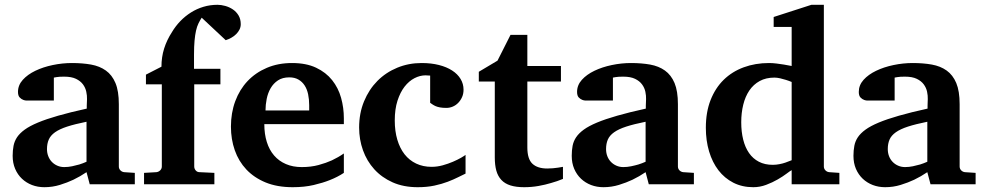

<svg xmlns="http://www.w3.org/2000/svg" viewBox="-20 -760 4061 792"><path d="M350.1 0 336.9 -49.8Q311 -32.2 282.7 -18.6Q257.8 -6.8 227.1 2.7Q196.3 12.2 163.1 12.2Q135.7 12.2 112.1 3.2Q88.4 -5.9 70.6 -22.7Q52.7 -39.6 42.5 -63.5Q32.2 -87.4 32.2 -117.2Q32.2 -139.6 35.9 -158.7Q39.6 -177.7 50.5 -194.1Q61.5 -210.4 82 -225.3Q102.5 -240.2 136.5 -254.4Q170.4 -268.6 219.7 -282.7Q269 -296.9 337.9 -312V-324.2Q337.9 -331.5 338.4 -337.4Q338.4 -344.2 338.9 -351.1Q339.4 -365.2 335.9 -381.6Q332.5 -397.9 322.3 -411.9Q312 -425.8 293.5 -434.8Q274.9 -443.8 245.1 -443.8Q234.9 -443.8 226.8 -443.4Q218.8 -442.9 213.4 -441.9Q207 -440.9 202.1 -439.9V-345.2H99.1Q86.4 -344.2 76.7 -347.7Q68.4 -350.6 61.3 -357.9Q54.2 -365.2 54.2 -380.9Q54.2 -408.7 74 -430.7Q93.8 -452.6 125.7 -468Q157.7 -483.4 197.5 -491.7Q237.3 -500 276.9 -500Q319.8 -500 355.5 -493.7Q391.1 -487.3 416.7 -469Q442.4 -450.7 456.3 -417.5Q470.2 -384.3 470.2 -330.1V-73.2Q470.2 -64 476.6 -57.4Q482.9 -50.8 492.2 -49.8L536.1 -46.9V0ZM336.9 -257.8Q288.6 -248 257.1 -237.8Q225.6 -227.5 207 -214.4Q188.5 -201.2 181.2 -184.3Q173.8 -167.5 173.8 -145Q173.8 -129.4 179 -116Q184.1 -102.5 193.6 -92.5Q203.1 -82.5 216.3 -76.7Q229.5 -70.8 245.1 -70.8Q261.2 -70.8 277.6 -74.2Q293.9 -77.6 307.1 -81.5Q322.8 -86.4 336.9 -92.8Z M973.1 -660.2Q973.1 -648.4 968 -638.2Q962.9 -627.9 954.3 -619.4Q945.8 -610.8 934.6 -604.5Q923.3 -598.1 911.1 -594.2L812 -687Q804.7 -675.8 798.6 -663.3Q792.5 -650.9 788.6 -633.5Q784.7 -616.2 782.5 -592.3Q780.3 -568.4 780.3 -534.2V-476.1H889.2V-412.1H781.2V-73.2Q781.2 -64 787.4 -56.9Q793.5 -49.8 803.2 -49.8L864.3 -46.9V0H574.2V-46.9L625 -49.8Q634.3 -50.8 640.9 -57.4Q647.5 -64 647.5 -73.2V-412.1H582V-452.1L646 -484.9Q646 -524.4 657 -559.6Q668 -594.7 689.5 -627.9Q704.1 -652.3 723.9 -672.9Q743.7 -693.4 767.6 -708.5Q791.5 -723.6 819.1 -731.9Q846.7 -740.2 877.4 -740.2Q892.1 -740.2 908.9 -735.6Q925.8 -731 940.2 -721.4Q954.6 -711.9 963.9 -696.5Q973.1 -681.2 973.1 -660.2Z M1255.4 -326.2Q1255.4 -350.1 1251 -371.1Q1246.6 -392.1 1236.6 -407.5Q1226.6 -422.9 1210.9 -431.9Q1195.3 -440.9 1173.3 -440.9Q1145.5 -440.9 1126.7 -428.5Q1107.9 -416 1096.4 -396.2Q1085 -376.5 1080.1 -352.1Q1075.2 -327.6 1075.2 -304.2H1255.4ZM1398.4 -46.9Q1372.6 -29.8 1340.3 -17.1Q1312.5 -5.9 1273.9 3.2Q1235.4 12.2 1187.5 12.2Q1123.5 12.2 1075.9 -7.3Q1028.3 -26.9 996.3 -60.8Q964.4 -94.7 948.5 -140.1Q932.6 -185.5 932.6 -237.8Q932.6 -294.4 950.4 -342.5Q968.3 -390.6 1001.2 -425.5Q1034.2 -460.4 1080.8 -480.2Q1127.4 -500 1184.6 -500Q1243.2 -500 1283.9 -480.7Q1324.7 -461.4 1350.1 -429.4Q1375.5 -397.5 1387 -356.4Q1398.4 -315.4 1398.4 -272V-248H1070.3Q1070.3 -207 1080.6 -174.3Q1090.8 -141.6 1110.6 -118.7Q1130.4 -95.7 1159.2 -83.3Q1188 -70.8 1224.6 -70.8Q1262.7 -70.8 1294.2 -79.3Q1325.7 -87.9 1349.1 -98.6Q1376 -111.3 1398.4 -127Z M1900.4 -43.9Q1887.7 -38.1 1869.4 -28.8Q1851.1 -19.5 1826.9 -10.3Q1802.7 -1 1772 5.6Q1741.2 12.2 1703.1 12.2Q1644.5 12.2 1599.6 -7.8Q1554.7 -27.8 1523.9 -61.8Q1493.2 -95.7 1477.3 -140.1Q1461.4 -184.6 1461.4 -233.9Q1461.4 -293 1481.7 -342Q1502 -391.1 1536.9 -426.3Q1571.8 -461.4 1618.7 -480.7Q1665.5 -500 1719.2 -500Q1758.8 -500 1790.5 -491.9Q1822.3 -483.9 1845 -469.2Q1867.7 -454.6 1879.9 -434.3Q1892.1 -414.1 1892.1 -390.1Q1892.1 -373 1886 -359.4Q1879.9 -345.7 1870.1 -335.7Q1860.4 -325.7 1847.7 -320.3Q1835 -314.9 1821.3 -314.9Q1805.7 -314.9 1795.2 -316.9Q1784.7 -318.8 1777.3 -322Q1770 -325.2 1764.6 -328.9Q1759.3 -332.5 1754.4 -335.9V-448.2Q1748 -448.2 1744.4 -448.7Q1740.7 -449.2 1735.4 -449.2Q1712.4 -449.2 1689.7 -437.5Q1667 -425.8 1648.9 -402.6Q1630.9 -379.4 1619.6 -344.5Q1608.4 -309.6 1608.4 -263.2Q1608.4 -219.2 1618.9 -183.8Q1629.4 -148.4 1648.9 -123.5Q1668.5 -98.6 1696.8 -85.2Q1725.1 -71.8 1760.3 -71.8Q1783.2 -71.8 1806.2 -78.1Q1829.1 -84.5 1848.4 -92.8Q1867.7 -101.1 1881.6 -109.1Q1895.5 -117.2 1900.4 -121.1Z M2302.2 -22Q2278.8 -12.2 2252.4 -4.9Q2230 2 2201.4 7.1Q2172.9 12.2 2142.1 12.2Q2108.9 12.2 2085.7 4.9Q2062.5 -2.4 2048.1 -17.8Q2033.7 -33.2 2027.3 -56.2Q2021 -79.1 2021 -110.8V-423.8H1955.1V-463.9L2032.2 -509.8L2085.9 -616.2H2155.3V-487.8H2293.9V-423.8H2155.3V-151.9Q2155.3 -104 2176.3 -84.5Q2197.3 -64.9 2237.3 -64.9Q2249 -64.9 2260.7 -65.9Q2272.5 -66.9 2281.7 -68.4Q2292.5 -69.8 2302.2 -71.8Z M2656.2 0 2643.1 -49.8Q2617.2 -32.2 2588.9 -18.6Q2564 -6.8 2533.2 2.7Q2502.4 12.2 2469.2 12.2Q2441.9 12.2 2418.2 3.2Q2394.5 -5.9 2376.7 -22.7Q2358.9 -39.6 2348.6 -63.5Q2338.4 -87.4 2338.4 -117.2Q2338.4 -139.6 2342 -158.7Q2345.7 -177.7 2356.7 -194.1Q2367.7 -210.4 2388.2 -225.3Q2408.7 -240.2 2442.6 -254.4Q2476.6 -268.6 2525.9 -282.7Q2575.2 -296.9 2644 -312V-324.2Q2644 -331.5 2644.5 -337.4Q2644.5 -344.2 2645 -351.1Q2645.5 -365.2 2642.1 -381.6Q2638.7 -397.9 2628.4 -411.9Q2618.2 -425.8 2599.6 -434.8Q2581.1 -443.8 2551.3 -443.8Q2541 -443.8 2533 -443.4Q2524.9 -442.9 2519.5 -441.9Q2513.2 -440.9 2508.3 -439.9V-345.2H2405.3Q2392.6 -344.2 2382.8 -347.7Q2374.5 -350.6 2367.4 -357.9Q2360.4 -365.2 2360.4 -380.9Q2360.4 -408.7 2380.1 -430.7Q2399.9 -452.6 2431.9 -468Q2463.9 -483.4 2503.7 -491.7Q2543.5 -500 2583 -500Q2626 -500 2661.6 -493.7Q2697.3 -487.3 2722.9 -469Q2748.5 -450.7 2762.5 -417.5Q2776.4 -384.3 2776.4 -330.1V-73.2Q2776.4 -64 2782.7 -57.4Q2789.1 -50.8 2798.3 -49.8L2842.3 -46.9V0ZM2643.1 -257.8Q2594.7 -248 2563.2 -237.8Q2531.7 -227.5 2513.2 -214.4Q2494.6 -201.2 2487.3 -184.3Q2480 -167.5 2480 -145Q2480 -129.4 2485.1 -116Q2490.2 -102.5 2499.8 -92.5Q2509.3 -82.5 2522.5 -76.7Q2535.6 -70.8 2551.3 -70.8Q2567.4 -70.8 2583.7 -74.2Q2600.1 -77.6 2613.3 -81.5Q2628.9 -86.4 2643.1 -92.8Z M3245.6 -421.9Q3233.9 -426.8 3221.2 -430.7Q3210.4 -434.1 3198 -437Q3185.5 -439.9 3174.3 -439.9Q3139.6 -439.9 3113.8 -425.8Q3087.9 -411.6 3071 -386.7Q3054.2 -361.8 3045.9 -328.1Q3037.6 -294.4 3037.6 -255.9Q3037.6 -216.3 3045.7 -184.1Q3053.7 -151.9 3069.8 -128.7Q3085.9 -105.5 3110.4 -92.8Q3134.8 -80.1 3167.5 -80.1Q3181.2 -80.1 3195.1 -82.8Q3209 -85.4 3220.2 -89.4Q3233.4 -93.8 3245.6 -99.1ZM3245.6 0V-58.1Q3239.7 -55.2 3224.6 -43.7Q3209.5 -32.2 3188 -19.8Q3166.5 -7.3 3140.6 2.4Q3114.7 12.2 3087.4 12.2Q3041.5 12.2 3005.1 -6.3Q2968.8 -24.9 2943.6 -57.6Q2918.5 -90.3 2905 -135.3Q2891.6 -180.2 2891.6 -232.9Q2891.6 -297.4 2911.1 -347.2Q2930.7 -397 2965.3 -430.9Q3000 -464.8 3047.9 -482.4Q3095.7 -500 3152.3 -500Q3166.5 -500 3182.9 -498Q3199.2 -496.1 3213.4 -493.7Q3229.5 -491.2 3245.6 -487.8V-648.9H3171.4V-689.9L3327.1 -740.2H3378.4V-73.2Q3378.4 -64 3384.8 -57.4Q3391.1 -50.8 3400.4 -49.8L3442.4 -46.9V0Z M3818.4 0 3805.2 -49.8Q3779.3 -32.2 3751 -18.6Q3726.1 -6.8 3695.3 2.7Q3664.6 12.2 3631.3 12.2Q3604 12.2 3580.3 3.2Q3556.6 -5.9 3538.8 -22.7Q3521 -39.6 3510.7 -63.5Q3500.5 -87.4 3500.5 -117.2Q3500.5 -139.6 3504.2 -158.7Q3507.8 -177.7 3518.8 -194.1Q3529.8 -210.4 3550.3 -225.3Q3570.8 -240.2 3604.7 -254.4Q3638.7 -268.6 3688 -282.7Q3737.3 -296.9 3806.2 -312V-324.2Q3806.2 -331.5 3806.6 -337.4Q3806.6 -344.2 3807.1 -351.1Q3807.6 -365.2 3804.2 -381.6Q3800.8 -397.9 3790.5 -411.9Q3780.3 -425.8 3761.7 -434.8Q3743.2 -443.8 3713.4 -443.8Q3703.1 -443.8 3695.1 -443.4Q3687 -442.9 3681.6 -441.9Q3675.3 -440.9 3670.4 -439.9V-345.2H3567.4Q3554.7 -344.2 3544.9 -347.7Q3536.6 -350.6 3529.5 -357.9Q3522.5 -365.2 3522.5 -380.9Q3522.5 -408.7 3542.2 -430.7Q3562 -452.6 3594 -468Q3626 -483.4 3665.8 -491.7Q3705.6 -500 3745.1 -500Q3788.1 -500 3823.7 -493.7Q3859.4 -487.3 3885 -469Q3910.6 -450.7 3924.6 -417.5Q3938.5 -384.3 3938.5 -330.1V-73.2Q3938.5 -64 3944.8 -57.4Q3951.2 -50.8 3960.4 -49.8L4004.4 -46.9V0ZM3805.2 -257.8Q3756.8 -248 3725.3 -237.8Q3693.8 -227.5 3675.3 -214.4Q3656.7 -201.2 3649.4 -184.3Q3642.1 -167.5 3642.1 -145Q3642.1 -129.4 3647.2 -116Q3652.3 -102.5 3661.9 -92.5Q3671.4 -82.5 3684.6 -76.7Q3697.8 -70.8 3713.4 -70.8Q3729.5 -70.8 3745.8 -74.2Q3762.2 -77.6 3775.4 -81.5Q3791 -86.4 3805.2 -92.8Z"/></svg>

Font: Charis SIL Viet
Style: Bold
Weight: 700
Foundry: SIL International
Version: Version 5.000